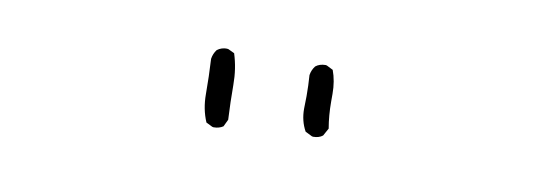

<svg xmlns="http://www.w3.org/2000/svg" viewBox="-29 -919 1059 376"><g transform="rotate(10 500.0 -731.0)"><path d="M570.3 -743.2 569.8 -717.8Q569.8 -693.8 580.6 -674.3L594.2 -667.5Q595.7 -667 596.7 -667Q608.4 -667 615.7 -672.9L624 -688Q619.6 -713.4 619.6 -741.2V-756.3Q619.6 -781.7 611.8 -802.7L599.1 -809.1Q597.7 -809.6 596.7 -809.6Q584.5 -809.6 576.7 -803.2Q570.3 -794.9 568.8 -784.7Q570.3 -764.2 570.3 -743.2ZM401.4 -651.4Q412.6 -651.4 420.4 -656.7L427.2 -670.9Q425.3 -706.5 425.3 -739.5Q425.3 -772.5 416 -801.3L403.8 -807.1Q402.3 -807.6 398.9 -807.6Q395.5 -807.6 390.6 -806.2Q385.7 -804.7 381.3 -801.3Q375 -793 373.5 -782.7Q375.5 -747.6 375.5 -712.9Q375.5 -683.1 386.2 -658.2L398.9 -651.9Q400.4 -651.4 401.4 -651.4Z"/></g></svg>

Font: NaikaiFont
Style: ExtraLight
Weight: 200
Version: Version 1.89